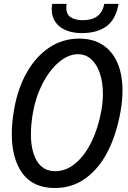

<svg xmlns="http://www.w3.org/2000/svg" viewBox="-20 -928 640 960"><path d="M39 -257.5Q39 -315 50.5 -381Q69 -487 114.8 -567Q160.5 -647 227.5 -691Q294.5 -735 376 -735Q445.5 -735 494 -703.2Q542.5 -671.5 567.5 -613Q592.5 -554.5 592.5 -475Q592.5 -426.5 582.5 -369Q563 -259 520 -173.2Q477 -87.5 409.8 -37.8Q342.5 12 254.5 12Q146 12 92.5 -61Q39 -134 39 -257.5ZM487 -376Q494.5 -419.5 494.5 -459Q494.5 -517 479.2 -562Q464 -607 435.8 -632Q407.5 -657 370.5 -657Q322.5 -657 275.8 -618.2Q229 -579.5 194 -512.2Q159 -445 144.5 -364Q134.5 -305.5 134.5 -258Q134.5 -172 165.2 -122Q196 -72 256 -72Q310.5 -72 357.5 -111.5Q404.5 -151 438 -220Q471.5 -289 487 -376ZM238.5 -881.5Q238.5 -892.5 241 -908.5H313.5Q311.5 -899 311.5 -889Q311.5 -855.5 334.5 -841.2Q357.5 -827 395 -827Q485.5 -827 501.5 -908.5H572.5Q559.5 -831.5 513 -797Q466.5 -762.5 388 -762.5Q345 -762.5 311 -776.2Q277 -790 257.8 -817Q238.5 -844 238.5 -881.5Z"/></svg>

Font: JuliaMono
Style: Italic
Weight: 400
Italic angle: -9°
Monospace: yes
Designer: cormullion
Foundry: corm
Version: Version 0.057; ttfautohint (v1.8.4)